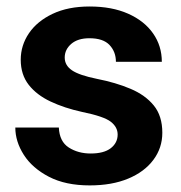

<svg xmlns="http://www.w3.org/2000/svg" viewBox="-20 -558 554 588"><path d="M340.3 -146Q340.3 -168.9 319.1 -185.3Q297.9 -201.7 231 -215.3Q177.2 -227.1 134.8 -247.1Q92.3 -267.1 67.9 -298.3Q43.5 -329.6 43.5 -375Q43.5 -418.9 68.6 -456.1Q93.8 -493.2 141.1 -515.6Q188.5 -538.1 254.4 -538.1Q322.8 -538.1 372.3 -516.1Q421.9 -494.1 448.7 -455.8Q475.6 -417.5 475.6 -368.7H335Q335 -399.4 315.4 -420.2Q295.9 -440.9 253.9 -440.9Q218.3 -440.9 198.2 -423.6Q178.2 -406.2 178.2 -381.8Q178.2 -357.9 200.2 -342.8Q222.2 -327.6 277.3 -316.4Q334.5 -305.2 379.6 -286.1Q424.8 -267.1 450.9 -235.1Q477.1 -203.1 477.1 -151.4Q477.1 -105 449.7 -68.4Q422.4 -31.7 372.6 -11Q322.8 9.8 254.9 9.8Q180.7 9.8 129.9 -16.6Q79.1 -43 53 -83.7Q26.9 -124.5 26.9 -167.5H160.2Q162.1 -124.5 190.7 -106.2Q219.2 -87.9 257.8 -87.9Q298.3 -87.9 319.3 -104.2Q340.3 -120.6 340.3 -146Z"/></svg>

Font: Vazirmatn RD UI FD
Style: Bold
Weight: 700
Designer: Saber Rastikerdar
Foundry: Saber Rastikerdar
Version: Version 33.003